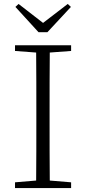

<svg xmlns="http://www.w3.org/2000/svg" viewBox="-20 -952 436 972"><path d="M74 -932 58 -917 175 -789H220L339 -917L323 -932L198 -836ZM56 -694 163 -686C164 -588 164 -489 164 -390V-333C164 -234 164 -135 163 -38L56 -29V0H340V-29L232 -38C231 -135 231 -234 231 -333V-390C231 -489 231 -589 232 -686L340 -694V-723H56Z"/></svg>

Font: Noto Serif CJK HK ExtraLight
Style: Regular
Weight: 200
Designer: Ryoko NISHIZUKA 西塚涼子 (kana & ideographs); Frank Grießhammer (Latin, Greek & Cyrillic); Wenlong ZHANG 张文龙 (bopomofo); San
Foundry: Adobe
Version: Version 2.001;hotconv 1.1.0;makeotfexe 2.6.0